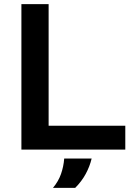

<svg xmlns="http://www.w3.org/2000/svg" viewBox="-20 -720 647 924"><path d="M83 0V-700H214V-115H583V0ZM235 184Q261 153 273.5 117.5Q286 82 289 43H421Q412 81 392.5 117Q373 153 342 184Z"/></svg>

Font: REM Medium
Style: Regular
Weight: 500
Designer: Octavio Pardo
Foundry: Ashler Design
Version: Version 1.005;gftools[0.9.28]